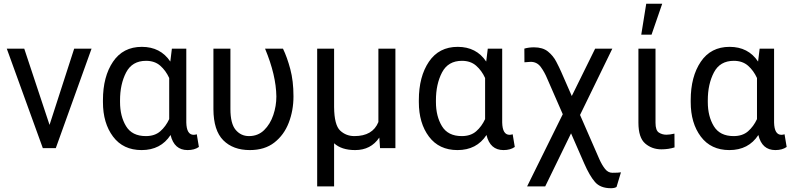

<svg xmlns="http://www.w3.org/2000/svg" viewBox="-20 -787 4206 1020"><path d="M466.3 -528.3 276.4 0H207.5L16.1 -528.3H108.9L243.2 -123.5L374 -528.3Z M1036.6 -6.3Q1013.2 10.3 976.6 10.3Q905.3 10.3 886.2 -69.8Q834 10.3 732.4 10.3Q634.3 10.3 580.6 -61.3Q526.9 -132.8 526.9 -244.6V-254.9Q526.9 -379.9 580.3 -459Q633.8 -538.1 733.4 -538.1Q832.5 -538.1 884.8 -460L893.1 -528.3H969.7V-136.2Q971.2 -70.8 1008.8 -70.8Q1016.6 -70.8 1025.4 -73.7ZM617.7 -244.6Q617.7 -169.4 649.7 -116.7Q681.6 -64 754.9 -64Q802.2 -64 831.5 -89.6Q860.8 -115.2 878.9 -154.3V-372.6Q860.8 -412.1 831.3 -438Q801.8 -463.9 755.9 -463.9Q682.1 -463.9 649.9 -401.9Q617.7 -339.8 617.7 -254.4Z M1113.8 -528.3H1204.1V-208Q1204.1 -130.4 1231.9 -97.2Q1259.8 -64 1302.7 -64Q1350.6 -64 1383.1 -95.7Q1415.5 -127.4 1431.9 -175.8Q1448.2 -224.1 1448.2 -274.4Q1446.8 -387.7 1388.2 -528.3H1483.4Q1505.4 -482.9 1522.2 -419.9Q1539.1 -356.9 1539.1 -274.9Q1539.1 -199.7 1513.9 -134.8Q1488.8 -69.8 1437.5 -29.8Q1386.2 10.3 1307.1 10.3Q1218.3 10.3 1166.3 -41.7Q1114.3 -93.8 1113.8 -207Z M1866.7 10.3Q1794.4 10.3 1754.9 -25.9V203.1H1665V-528.3H1754.9V-217.8Q1755.9 -122.6 1787.1 -93.3Q1818.4 -64 1862.8 -64Q1960 -64 1990.2 -138.7V-528.3H2080.6V0H1999L1995.1 -56.2Q1950.2 10.3 1866.7 10.3Z M2714.8 -6.3Q2691.4 10.3 2654.8 10.3Q2583.5 10.3 2564.5 -69.8Q2512.2 10.3 2410.6 10.3Q2312.5 10.3 2258.8 -61.3Q2205.1 -132.8 2205.1 -244.6V-254.9Q2205.1 -379.9 2258.5 -459Q2312 -538.1 2411.6 -538.1Q2510.7 -538.1 2563 -460L2571.3 -528.3H2647.9V-136.2Q2649.4 -70.8 2687 -70.8Q2694.8 -70.8 2703.6 -73.7ZM2295.9 -244.6Q2295.9 -169.4 2327.9 -116.7Q2359.9 -64 2433.1 -64Q2480.5 -64 2509.8 -89.6Q2539.1 -115.2 2557.1 -154.3V-372.6Q2539.1 -412.1 2509.5 -438Q2480 -463.9 2434.1 -463.9Q2360.4 -463.9 2328.1 -401.9Q2295.9 -339.8 2295.9 -254.4Z M3255.4 206.1Q3245.6 212.9 3225.6 212.9Q3169.4 212.9 3140.9 179.9Q3112.3 147 3083.5 81.1L3013.7 -78.6L2876.5 203.1H2780.3L2969.7 -180.2L2887.2 -369.1Q2873 -403.8 2852.8 -431.2Q2832.5 -458.5 2799.3 -458.5L2766.1 -456.1L2765.6 -528.8Q2789.1 -535.6 2816.9 -535.6Q2863.3 -535.6 2890.9 -513.4Q2918.5 -491.2 2934.8 -460Q2951.2 -428.7 2961.4 -405.3L3017.6 -276.9L3141.6 -528.3H3232.9L3061.5 -176.3L3163.6 57.6Q3177.7 89.4 3194.1 110.1Q3210.4 130.9 3233.4 130.9Q3265.1 130.9 3278.8 128.4Z M3371.6 -528.3H3462.4V-134.8Q3462.4 -94.2 3480.2 -82.8Q3498 -71.3 3520.5 -71.3Q3537.6 -71.3 3563 -77.1L3563.5 -3.9Q3531.2 6.3 3493.7 6.3Q3443.4 6.3 3407.5 -24.7Q3371.6 -55.7 3371.6 -135.3ZM3386.7 -603 3413.1 -767.1H3498L3441.4 -603Z M4159.2 -6.3Q4135.7 10.3 4099.1 10.3Q4027.8 10.3 4008.8 -69.8Q3956.5 10.3 3855 10.3Q3756.8 10.3 3703.1 -61.3Q3649.4 -132.8 3649.4 -244.6V-254.9Q3649.4 -379.9 3702.9 -459Q3756.3 -538.1 3856 -538.1Q3955.1 -538.1 4007.3 -460L4015.6 -528.3H4092.3V-136.2Q4093.8 -70.8 4131.3 -70.8Q4139.2 -70.8 4147.9 -73.7ZM3740.2 -244.6Q3740.2 -169.4 3772.2 -116.7Q3804.2 -64 3877.4 -64Q3924.8 -64 3954.1 -89.6Q3983.4 -115.2 4001.5 -154.3V-372.6Q3983.4 -412.1 3953.9 -438Q3924.3 -463.9 3878.4 -463.9Q3804.7 -463.9 3772.5 -401.9Q3740.2 -339.8 3740.2 -254.4Z"/></svg>

Font: Roboto21382017
Style: Regular
Weight: 400
Designer: Christian Robertson
Foundry: Google
Version: Version 2.138; 2017